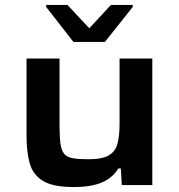

<svg xmlns="http://www.w3.org/2000/svg" viewBox="-20 -746 721 774"><path d="M277 8Q195 8 154.5 -16Q114 -40 100.5 -85.5Q87 -131 87 -197V-510H220V-240Q220 -193 224 -165.5Q228 -138 239.5 -125Q251 -112 274.5 -108Q298 -104 336 -104Q392 -104 419 -120Q446 -136 454 -168Q462 -200 462 -247V-510H594V0H471L467 -67H457Q435 -30 392 -11Q349 8 277 8ZM276 -577 166 -718V-726H252L340 -632L427 -726H515V-718L403 -577Z"/></svg>

Font: Saira Expanded SemiBold
Style: Regular
Weight: 600
Width: 7
Designer: Hector Gatti with collaboration of the Omnibus-Type team
Foundry: Omnibus-Type
Version: Version 1.100; ttfautohint (v1.8.3)